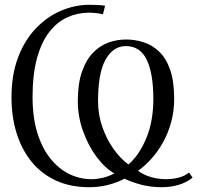

<svg xmlns="http://www.w3.org/2000/svg" viewBox="-20 -771 838 802"><path d="M769.5 -50.5 784.5 -29Q758 -8 725 1.5Q692 11 656.5 11Q611 11 571.2 0.8Q531.5 -9.5 500 -24.5Q467 -7.5 429.8 1.8Q392.5 11 353 11Q273.5 11 212.8 -17.2Q152 -45.5 111 -96.5Q70 -147.5 49 -215.8Q28 -284 28 -364Q28 -459.5 55.8 -532Q83.5 -604.5 130.5 -653.2Q177.5 -702 235.5 -726.5Q293.5 -751 354 -751Q367 -751 386.2 -750.2Q405.5 -749.5 419 -747L410 -711Q396.5 -715 380.2 -716.5Q364 -718 351 -718Q304 -718 261.5 -698.8Q219 -679.5 186.2 -637.8Q153.5 -596 134.8 -528.8Q116 -461.5 116 -366Q116 -280.5 136 -216Q156 -151.5 190.8 -108.5Q225.5 -65.5 269.5 -44Q313.5 -22.5 362 -22.5Q384 -22.5 407.5 -27.8Q431 -33 458 -46.5Q419.5 -68 384.2 -114.8Q349 -161.5 327 -222.8Q305 -284 305 -348.5Q305 -421 322 -470.5Q339 -520 367.8 -550Q396.5 -580 432.5 -593Q468.5 -606 506.5 -606Q545 -606 580.8 -594.2Q616.5 -582.5 645.2 -555Q674 -527.5 690.8 -479.2Q707.5 -431 707.5 -358.5Q707.5 -306.5 695 -260.8Q682.5 -215 661 -176.5Q639.5 -138 612.5 -108Q585.5 -78 556.5 -57.5Q580.5 -40 611.2 -31.2Q642 -22.5 672.5 -22.5Q701 -22.5 726.2 -29Q751.5 -35.5 769.5 -50.5ZM516.5 -84Q562 -123.5 591.2 -194Q620.5 -264.5 620.5 -357.5Q620.5 -464 593 -521.2Q565.5 -578.5 505.5 -578.5Q453 -578.5 421.2 -522.5Q389.5 -466.5 389.5 -348.5Q389.5 -292 407.5 -240.5Q425.5 -189 454.5 -148.5Q483.5 -108 516.5 -84Z"/></svg>

Font: Merriweather 96pt Light
Style: Regular
Weight: 300
Version: Version 2.100